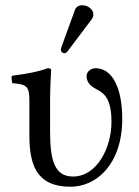

<svg xmlns="http://www.w3.org/2000/svg" viewBox="-20 -702 530 732"><path d="M171 -321C171 -371 175 -435 175 -435C175 -439 170 -442 162 -442C134 -431 94 -422 25 -413C23 -407 25 -391 27 -385C82 -380 92 -374 92 -317V-187C92 -80 115 10 249 10C347 10 446 -75 446 -249C446 -369 407 -442 344 -442C327 -442 310 -429 310 -412C310 -389 324 -375 344 -364C373 -348 405 -333 405 -237C405 -139 350 -29 258 -29C183 -29 171 -102 171 -203ZM294 -682C281 -682 270 -676 266 -665L214 -522C213 -519 212 -515 212 -512C212 -505 218 -499 226 -499C230 -499 235 -503 238 -507L330 -629C334 -634 336 -642 336 -647C336 -667 314 -682 294 -682Z"/></svg>

Font: Libertinus Serif
Style: Regular
Weight: 400
Designer: Philipp H. Poll, Khaled Hosny
Foundry: Caleb Maclennan
Version: Version 7.050;RELEASE